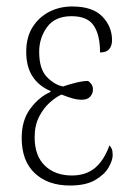

<svg xmlns="http://www.w3.org/2000/svg" viewBox="-20 -563 398 593"><path d="M196 10Q128 10 87.5 -28Q47 -66 47 -137Q47 -192 74 -228Q101 -264 136 -279V-282Q100 -297 80.5 -327Q61 -357 61 -403Q61 -448 80.5 -479Q100 -510 132 -526.5Q164 -543 203 -543Q266 -543 296 -512Q326 -481 326 -439Q326 -422 317.5 -411.5Q309 -401 289 -401Q289 -455 269.5 -484Q250 -513 201 -513Q150 -513 125.5 -479.5Q101 -446 101 -403Q101 -349 125.5 -324.5Q150 -300 175 -296Q192 -302 214 -307.5Q236 -313 252 -313Q257 -310 262 -303.5Q267 -297 267 -286Q267 -274 258.5 -264.5Q250 -255 233 -255Q219 -255 204.5 -259Q190 -263 170 -271Q154 -264 134.5 -247Q115 -230 101 -203Q87 -176 87 -139Q87 -82 118.5 -51.5Q150 -21 202 -21Q245 -21 273 -44Q301 -67 318 -114Q322 -110 325 -103.5Q328 -97 328 -84Q328 -68 315.5 -46Q303 -24 274 -7Q245 10 196 10Z"/></svg>

Font: Noto Serif ExtraCondensed ExtraLight
Style: Regular
Weight: 200
Width: 2
Designer: Monotype Design Team
Foundry: Monotype Imaging Inc.
Version: Version 2.015